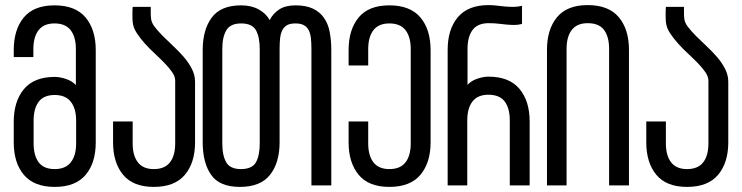

<svg xmlns="http://www.w3.org/2000/svg" viewBox="-20 -728 2914 754"><path d="M279 -254V-165C279 -133 272 -108.2 258 -90.5C244 -72.8 223 -64 195 -64C166.3 -64 145.3 -72.8 132 -90.5C118.7 -108.2 112 -133 112 -165V-254C112 -286 118.7 -310.8 132 -328.5C145.3 -346.2 166.3 -355 195 -355C223 -355 244 -346.2 258 -328.5C272 -310.8 279 -286 279 -254ZM194 -707C140 -707 99.8 -691.2 73.5 -659.5C47.2 -627.8 34 -585 34 -531V-504H111V-535C111 -567 117.8 -591.8 131.5 -609.5C145.2 -627.2 166 -636 194 -636C222.7 -636 243.8 -627.2 257.5 -609.5C271.2 -591.8 278 -567 278 -535V-394C268 -404.7 255 -412.7 239 -418C223 -423.3 208.3 -426 195 -426C141 -426 100.7 -410 74 -378C47.3 -346 34 -303.3 34 -250V-169C34 -115 47.3 -72.3 74 -41C100.7 -9.7 141 6 195 6C249 6 289.3 -9.7 316 -41C342.7 -72.3 356 -115 356 -169V-531C356 -585 342.7 -627.8 316 -659.5C289.3 -691.2 248.7 -707 194 -707Z M572 -701H501C500.3 -693.7 500 -684 500 -672C500 -659.3 500.3 -649.3 501 -642C502.3 -627.3 507.5 -613 516.5 -599C525.5 -585 536.2 -571.2 548.5 -557.5C560.8 -543.8 574 -530.5 588 -517.5C602 -504.5 615 -491.8 627 -479.5C639 -467.2 648.8 -455.3 656.5 -444C664.2 -432.7 668 -421.7 668 -411V-165C668 -133 661.2 -108.2 647.5 -90.5C633.8 -72.8 612.7 -64 584 -64C556 -64 535.2 -72.8 521.5 -90.5C507.8 -108.2 501 -133 501 -165V-251H424V-169C424 -115.7 437.2 -73.2 463.5 -41.5C489.8 -9.8 530 6 584 6C638.7 6 679.3 -9.8 706 -41.5C732.7 -73.2 746 -115.7 746 -169V-407C746 -424.3 741.8 -441.2 733.5 -457.5C725.2 -473.8 714.7 -489.3 702 -504C689.3 -518.7 675.7 -532.8 661 -546.5L620 -586C607.3 -598.7 596.5 -610.8 587.5 -622.5C578.5 -634.2 573.7 -645.7 573 -657C572.3 -663 572 -669.7 572 -677Z M1000 -535V-165C1000 -133 995 -108.2 985 -90.5C975 -72.8 955.3 -64 926 -64C898 -64 878.8 -72.8 868.5 -90.5C858.2 -108.2 853 -133 853 -165V-535C853 -567 858.3 -591.8 869 -609.5C879.7 -627.2 899 -636 927 -636C955.7 -636 975 -627.2 985 -609.5C995 -591.8 1000 -567 1000 -535ZM1141 -707C1114.3 -707 1092.8 -701.7 1076.5 -691C1060.2 -680.3 1047.7 -666.3 1039 -649C1029.7 -666.3 1015.3 -680.3 996 -691C976.7 -701.7 953.7 -707 927 -707C873.7 -707 835.2 -691 811.5 -659C787.8 -627 776 -584.3 776 -531V-169C776 -115.7 787 -73.2 809 -41.5C831 -9.8 868.7 6 922 6C976 6 1015.5 -9.8 1040.5 -41.5C1065.5 -73.2 1078 -115.7 1078 -169V-535C1078 -551 1078.7 -565.2 1080 -577.5C1081.3 -589.8 1084.2 -600.3 1088.5 -609C1092.8 -617.7 1099 -624.3 1107 -629C1115 -633.7 1126 -636 1140 -636C1154 -636 1165.2 -633.7 1173.5 -629C1181.8 -624.3 1188.2 -617.7 1192.5 -609C1196.8 -600.3 1199.7 -589.8 1201 -577.5C1202.3 -565.2 1203 -551 1203 -535V0H1281V-531C1281 -557.7 1278.8 -581.8 1274.5 -603.5C1270.2 -625.2 1262.5 -643.7 1251.5 -659C1240.5 -674.3 1226 -686.2 1208 -694.5C1190 -702.8 1167.7 -707 1141 -707Z M1509 -707C1455 -707 1414.8 -691.2 1388.5 -659.5C1362.2 -627.8 1349 -585 1349 -531V-471H1426V-535C1426 -567 1432.8 -591.8 1446.5 -609.5C1460.2 -627.2 1481 -636 1509 -636C1537.7 -636 1558.8 -627.2 1572.5 -609.5C1586.2 -591.8 1593 -567 1593 -535V-165C1593 -133 1586.2 -108.2 1572.5 -90.5C1558.8 -72.8 1537.7 -64 1509 -64C1481 -64 1460.2 -72.8 1446.5 -90.5C1432.8 -108.2 1426 -133 1426 -165V-251H1349V-169C1349 -115.7 1362.2 -73.2 1388.5 -41.5C1414.8 -9.8 1455 6 1509 6C1563.7 6 1604.3 -9.8 1631 -41.5C1657.7 -73.2 1671 -115.7 1671 -169V-531C1671 -585 1657.7 -627.8 1631 -659.5C1604.3 -691.2 1563.7 -707 1509 -707Z M1738 0H1815V-255C1815 -287 1821.8 -311.8 1835.5 -329.5C1849.2 -347.2 1870 -356 1898 -356C1927.3 -356 1948.7 -347.2 1962 -329.5C1975.3 -311.8 1982 -287 1982 -255V0H2060V-251C2060 -304.3 2046.7 -347 2020 -379C1993.3 -411 1952.7 -427 1898 -427C1884.7 -427 1870.2 -424.3 1854.5 -419C1838.8 -413.7 1826 -405.7 1816 -395V-536C1816 -568 1822.7 -592.8 1836 -610.5C1849.3 -628.2 1870.3 -637 1899 -637C1913 -637 1925.7 -636.3 1937 -635C1948.3 -633.7 1959.2 -632.5 1969.5 -631.5C1979.8 -630.5 1990 -630 2000 -630C2010 -630 2020 -631.3 2030 -634V-705C2018 -702.3 2006.7 -701 1996 -701C1984.7 -701 1973.5 -701.5 1962.5 -702.5C1951.5 -703.5 1940.8 -704.7 1930.5 -706C1920.2 -707.3 1909.7 -708 1899 -708C1845 -708 1804.7 -692.2 1778 -660.5C1751.3 -628.8 1738 -586 1738 -532Z M2128 0H2205V-536C2205 -568 2211.8 -592.8 2225.5 -610.5C2239.2 -628.2 2260 -637 2288 -637C2317.3 -637 2338.7 -628.2 2352 -610.5C2365.3 -592.8 2372 -568 2372 -536V0H2450V-532C2450 -586 2436.7 -628.8 2410 -660.5C2383.3 -692.2 2342.7 -708 2288 -708C2234 -708 2193.8 -692.2 2167.5 -660.5C2141.2 -628.8 2128 -586 2128 -532Z M2666 -701H2595C2594.3 -693.7 2594 -684 2594 -672C2594 -659.3 2594.3 -649.3 2595 -642C2596.3 -627.3 2601.5 -613 2610.5 -599C2619.5 -585 2630.2 -571.2 2642.5 -557.5C2654.8 -543.8 2668 -530.5 2682 -517.5C2696 -504.5 2709 -491.8 2721 -479.5C2733 -467.2 2742.8 -455.3 2750.5 -444C2758.2 -432.7 2762 -421.7 2762 -411V-165C2762 -133 2755.2 -108.2 2741.5 -90.5C2727.8 -72.8 2706.7 -64 2678 -64C2650 -64 2629.2 -72.8 2615.5 -90.5C2601.8 -108.2 2595 -133 2595 -165V-251H2518V-169C2518 -115.7 2531.2 -73.2 2557.5 -41.5C2583.8 -9.8 2624 6 2678 6C2732.7 6 2773.3 -9.8 2800 -41.5C2826.7 -73.2 2840 -115.7 2840 -169V-407C2840 -424.3 2835.8 -441.2 2827.5 -457.5C2819.2 -473.8 2808.7 -489.3 2796 -504C2783.3 -518.7 2769.7 -532.8 2755 -546.5L2714 -586C2701.3 -598.7 2690.5 -610.8 2681.5 -622.5C2672.5 -634.2 2667.7 -645.7 2667 -657C2666.3 -663 2666 -669.7 2666 -677Z"/></svg>

Font: Bebas Neue Regular two
Style: Regular2
Weight: 400
Designer: Ryoichi Tsunekawa & LGV (GE)
Foundry: Free Software Foundation, Inc.
Version: Version 1.003 August 13, 2016